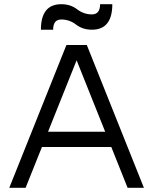

<svg xmlns="http://www.w3.org/2000/svg" viewBox="-20 -899 733 919"><path d="M24.4 0 297.9 -683.6H395.5L668.9 0H590.8L512.7 -195.3H180.7L102.5 0ZM210 -268.6H483.4L346.7 -610.4ZM175.8 -756.8Q175.8 -878.9 273.4 -878.9Q317.4 -878.9 349.1 -854.5Q380.9 -830.1 419.9 -830.1Q459 -830.1 459 -878.9H517.6Q517.6 -756.8 419.9 -756.8Q376 -756.8 344.2 -781.2Q312.5 -805.7 273.4 -805.7Q234.4 -805.7 234.4 -756.8Z"/></svg>

Font: Sanitrixie
Style: Regular
Weight: 400
Designer: Jayvee D. Enaguas (Grand Chaos)
Version: Version 1.1 - 6/9/2013